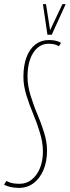

<svg xmlns="http://www.w3.org/2000/svg" viewBox="-44 -905 340 935"><path d="M253 -696 243 -680Q230 -687 219 -689.5Q208 -692 191 -692Q162 -692 139 -672.5Q116 -653 103 -617.5Q90 -582 90 -532Q90 -508 94 -485Q98 -462 105 -439.5Q112 -417 120 -394.5Q128 -372 137.5 -350Q147 -328 155 -306Q163 -284 170 -261.5Q177 -239 181 -217Q185 -195 185 -172Q185 -118 167.5 -77Q150 -36 119.5 -13Q89 10 48 10Q26 10 6.5 5.5Q-13 1 -24 -6L-13 -24Q-4 -19 5 -16Q14 -13 26 -11.5Q38 -10 52 -10Q85 -10 110.5 -30.5Q136 -51 150.5 -86Q165 -121 165 -167Q165 -191 161 -214Q157 -237 150 -260Q143 -283 135 -305.5Q127 -328 117.5 -350.5Q108 -373 100 -395Q92 -417 85 -439.5Q78 -462 74 -484.5Q70 -507 70 -530Q70 -587 85.5 -627.5Q101 -668 129 -689Q157 -710 194 -710Q206 -710 216.5 -708.5Q227 -707 236.5 -704Q246 -701 253 -696ZM276 -885 208 -736H187L165 -885H180L200 -758L260 -885Z"/></svg>

Font: Georama
Style: Italic
Weight: 400
Width: 2
Italic angle: -9°
Designer: Jean-Baptiste Levee
Foundry: Production Type
Version: Version 1.000